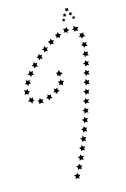

<svg xmlns="http://www.w3.org/2000/svg" viewBox="-131 -751 655 998"><g transform="rotate(-15 196.0 -252.5)"><path d="M312 -631 306 -629 304 -623 300 -628 293 -627 297 -633 295 -639 301 -637 306 -641V-635ZM324 -654 317 -652 315 -645 311 -651 303 -650 308 -656 305 -663 312 -661 317 -666 318 -658ZM320 -679 326 -683V-691L333 -686L340 -688L337 -681L342 -674L334 -675L329 -669L327 -676ZM345 -630 351 -634V-640L356 -636L362 -638L360 -632L364 -626L357 -627L353 -622L352 -628ZM333 -653 339 -657 340 -664 345 -660 352 -662 350 -655 354 -649 346 -650 342 -644 340 -651ZM159 179 148 182 152 171 145 161 157 162 163 152 167 163 178 167 169 174 168 186ZM183 135 172 140 175 128 167 119H179L185 109L190 120L201 122L192 130L193 142ZM204 91 193 96 196 84 188 75 199 74 205 64 210 75 222 77 213 85 214 97ZM223 45 213 51 215 39 207 31 218 29 224 19 229 29 241 31 232 39 234 51ZM242 0 231 5 233 -6 225 -15 236 -16 242 -27 247 -16 259 -15 250 -6 252 5ZM259 -46 249 -41 251 -52 242 -60 254 -62 259 -73 264 -63 276 -61 268 -53 270 -41ZM276 -92 265 -87 267 -98 258 -107 270 -108 275 -119 281 -109 292 -108 284 -99 286 -87ZM292 -139 281 -133 283 -145 274 -153 286 -155 291 -166 296 -155 308 -154 300 -146 302 -134ZM307 -186 297 -180 298 -191 289 -199 301 -202 305 -212 311 -202 323 -201 315 -192 318 -181ZM322 -233 311 -226 313 -238 303 -246 315 -248 319 -259 325 -249H337L330 -240L332 -228ZM335 -280 325 -273 326 -285 317 -293 328 -296 332 -307 339 -297 351 -296 343 -287 346 -276ZM348 -328 338 -321V-333L329 -340L340 -343L344 -354L351 -344H363L355 -335L359 -323ZM359 -375 349 -368 350 -380 340 -387 351 -391 355 -402 362 -392 373 -393 366 -383 370 -372ZM368 -424 359 -416V-428L349 -435L360 -439L363 -450L370 -441L382 -442L376 -432L380 -421ZM375 -473 367 -465 365 -477 355 -482 366 -487 367 -498 376 -490 387 -492 382 -481 387 -470ZM377 -523 369 -513 366 -525 355 -528 365 -534 363 -545 374 -540 384 -545 382 -532 389 -522ZM358 -570 359 -558 349 -564 341 -557V-568L331 -572L341 -578L342 -590L353 -581L367 -578ZM308 -583 317 -575 306 -572 304 -561 297 -570 285 -568 291 -579 285 -589 298 -587 308 -594ZM259 -569 271 -565 261 -559V-547L252 -554L241 -550L244 -561L237 -570L249 -571L256 -581ZM215 -546 227 -544 218 -536 220 -524 210 -530 200 -525 201 -536 193 -544 205 -547 210 -557ZM174 -518 186 -517 178 -509 181 -497 171 -502 161 -495 162 -507 152 -514 164 -517 168 -529ZM136 -487H148L141 -478L145 -466L134 -470L124 -463V-475L114 -481L126 -485L130 -497ZM101 -453 112 -454 106 -444 111 -433 99 -436 91 -428 89 -440 79 -445 90 -450 93 -462ZM68 -416 80 -418 74 -407 80 -397 68 -399 61 -390 58 -401 47 -406 58 -412 60 -424ZM39 -375 51 -378 47 -367 54 -358H42L36 -348L32 -359L20 -362L30 -370V-382ZM19 -329 29 -335 28 -324 38 -318 27 -314 25 -304 16 -311 5 -309 11 -321 8 -334ZM24 -278 26 -290 34 -282 45 -286 40 -275 48 -269 37 -265 33 -254 26 -266 13 -273ZM69 -253 61 -262 72 -263 77 -274 82 -263H94L86 -254L90 -242L78 -247L66 -242ZM119 -259 108 -264 119 -270 120 -281 128 -274 139 -277 135 -266 142 -256 130 -257 121 -247ZM165 -280 153 -282 161 -290 159 -302 169 -296 179 -302 178 -291 187 -283 175 -280 169 -269ZM203 -313 191 -311 196 -321 189 -331 201 -330 206 -340 211 -329 223 -327 213 -318 211 -305ZM214 -363 209 -353 204 -362 192 -360 198 -369 191 -377 203 -378 209 -389 214 -376 226 -366Z"/></g></svg>

Font: Santa christmas start
Style: Regular
Weight: 400
Designer: MUHAMMAD YONI
Version: Version 001.000